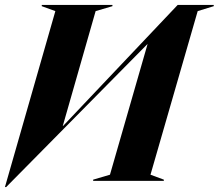

<svg xmlns="http://www.w3.org/2000/svg" viewBox="-23 -732 885 777"><path d="M-3 25H2L573 -553H574L422 -25L354 -5V0H640V-5L586 -25L777 -687L842 -707V-712H696L232 -222H231L364 -687L432 -707V-712H146V-707L201 -687Z"/></svg>

Font: Nyght Serif Bold Italic
Style: Regular
Weight: 700
Italic angle: -16°
Designer: Maksym Kobuzan
Version: Version 0.410;Glyphs 3.1.2 (3151)